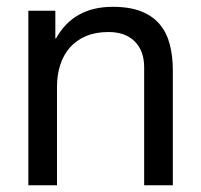

<svg xmlns="http://www.w3.org/2000/svg" viewBox="-20 -549 596 569"><path d="M144 -517.1V-435.1H146Q198.2 -528.8 314 -528.8Q365.2 -528.8 399.4 -514.9Q433.6 -501 454.1 -476.1Q474.6 -451.2 483.4 -416.5Q492.2 -381.8 492.2 -339.8V0H407.2V-350.1Q407.2 -398.4 379.2 -426.3Q351.1 -454.1 301.8 -454.1Q263.2 -454.1 234.6 -441.9Q206.1 -429.7 187 -408Q168 -386.2 158.4 -356.4Q148.9 -326.7 148.9 -292V0H64V-517.1Z"/></svg>

Font: XB Khoramshahr
Style: Regular
Weight: 400
Designer: Behnam
Foundry: Irmug
Version: Version 8.005 2009